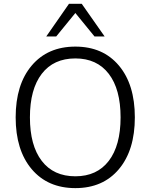

<svg xmlns="http://www.w3.org/2000/svg" viewBox="-20 -970 784 999"><path d="M598.6 -89.8Q515.6 8.8 372.1 8.8Q228.5 8.8 145 -89.8Q61.5 -188.5 61.5 -359.4Q61.5 -530.3 145 -628.9Q228.5 -727.5 372.1 -727.5Q515.6 -727.5 598.6 -628.9Q681.6 -530.3 681.6 -359.4Q681.6 -188.5 598.6 -89.8ZM372.1 -52.7Q484.4 -52.7 545.9 -132.8Q607.4 -212.9 607.4 -359.4Q607.4 -505.9 545.9 -585.9Q484.4 -666 372.1 -666Q258.8 -666 197.3 -585.9Q135.7 -505.9 135.7 -359.4Q135.7 -212.9 197.3 -132.8Q258.8 -52.7 372.1 -52.7ZM220.7 -780.3 338.9 -950.2H405.3L524.4 -780.3H471.7L372.1 -902.3L272.5 -780.3Z"/></svg>

Font: Min Sans Light
Style: Regular
Weight: 300
Designer: Jinseong-Kim, NotoSansCJK, Nunito
Foundry: Jinseong-Kim
Version: Version 1.400;Glyphs 3.1.2 (3151)